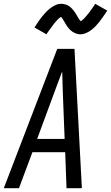

<svg xmlns="http://www.w3.org/2000/svg" viewBox="-32 -993 586 1013"><path d="M-12 0 270 -735H361L400 0H319L312 -190H139L68 0ZM309 -260 300 -490Q299 -522 298 -553.5Q297 -585 296 -616Q284 -585 272.5 -553.5Q261 -522 249 -490L164 -260ZM213 -812 150 -848Q161 -866 171.5 -881Q182 -896 192 -908Q202 -920 211.5 -930Q221 -940 234 -950Q247 -960 261.5 -966.5Q276 -973 292 -973Q297 -973 302.5 -972Q308 -971 313 -969.5Q318 -968 323 -966Q328 -964 332.5 -961Q337 -958 340 -955Q343 -952 347 -948Q351 -944 354.5 -939.5Q358 -935 361 -931Q364 -927 366.5 -923Q369 -919 371.5 -915Q374 -911 377 -905.5Q380 -900 383 -895.5Q386 -891 388 -888Q390 -885 394 -881Q397 -883 400.5 -885.5Q404 -888 408.5 -892.5Q413 -897 415 -899Q417 -901 419.5 -904Q422 -907 424.5 -910Q427 -913 430 -916.5Q433 -920 436 -924Q439 -928 442.5 -932.5Q446 -937 449 -941.5Q452 -946 455.5 -951Q459 -956 463 -961.5Q467 -967 470 -973L534 -937Q522 -919 511.5 -904Q501 -889 491.5 -877Q482 -865 472.5 -855Q463 -845 450 -835Q437 -825 422 -818.5Q407 -812 392 -812Q384 -812 376.5 -814Q369 -816 363 -818.5Q357 -821 350.5 -825.5Q344 -830 339 -834.5Q334 -839 329 -845.5Q324 -852 320 -857.5Q316 -863 313 -869Q310 -875 305.5 -882Q301 -889 297.5 -894.5Q294 -900 290 -904Q286 -902 283 -899.5Q280 -897 275 -892.5Q270 -888 268.5 -886Q267 -884 264.5 -881Q262 -878 259 -875Q256 -872 253.5 -868.5Q251 -865 248 -861Q245 -857 241.5 -852.5Q238 -848 235 -843.5Q232 -839 228 -834Q224 -829 220.5 -823.5Q217 -818 213 -812Z"/></svg>

Font: Iosevka SS04
Style: Italic
Weight: 400
Italic angle: -9°
Monospace: yes
Designer: Belleve Invis
Foundry: Belleve Invis
Version: Version 19.0.0; ttfautohint (v1.8.4)